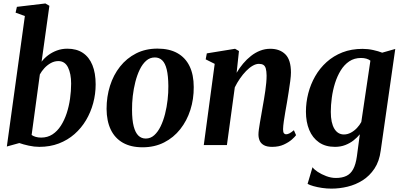

<svg xmlns="http://www.w3.org/2000/svg" viewBox="-20 -837 2317 1108"><path d="M220 -481Q235 -501 257.5 -518Q280 -535 308.2 -545.5Q336.5 -556 368.5 -556Q422 -556 458.2 -531.8Q494.5 -507.5 513.2 -461.5Q532 -415.5 532 -350Q532 -294.5 517.8 -241.8Q503.5 -189 476.5 -143.5Q449.5 -98 410 -63.2Q370.5 -28.5 319.5 -9Q268.5 10.5 207 10.5Q177.5 10.5 145.8 3.5Q114 -3.5 91.5 -11.5L19.5 8.5L123.5 -744.5L70 -764L77.5 -797.5L242 -817L265 -803.5ZM162.5 -58Q172.5 -51 186.5 -47Q200.5 -43 217.5 -43Q254.5 -43 282.8 -61.5Q311 -80 331.2 -111.5Q351.5 -143 364.8 -183.2Q378 -223.5 384.2 -267.5Q390.5 -311.5 390.5 -354.5Q390.5 -411.5 372.5 -448Q354.5 -484.5 316.5 -484.5Q294 -484.5 273.2 -473Q252.5 -461.5 236.2 -443.8Q220 -426 210 -407.5Z M889 -556.5Q957 -556.5 1003.5 -530.5Q1050 -504.5 1074 -455Q1098 -405.5 1098 -334.5Q1098.5 -265 1078.5 -202.5Q1058.5 -140 1020.2 -91.5Q982 -43 927 -15Q872 13 802.5 13Q735.5 13 689.2 -13.2Q643 -39.5 619.2 -89Q595.5 -138.5 595 -208.5Q595 -279 614.8 -341.8Q634.5 -404.5 672.8 -452.8Q711 -501 765.5 -528.8Q820 -556.5 889 -556.5ZM873.5 -505.5Q845 -505.5 823.5 -486.5Q802 -467.5 786.5 -435.5Q771 -403.5 761 -364Q751 -324.5 746.2 -282.8Q741.5 -241 742 -203.5Q742 -144.5 751.5 -108Q761 -71.5 778.5 -54.5Q796 -37.5 821 -37.5Q849 -37.5 870.2 -56.8Q891.5 -76 907 -108Q922.5 -140 932.5 -179.5Q942.5 -219 947.2 -260.8Q952 -302.5 951.5 -340.5Q951 -399.5 942.2 -435.8Q933.5 -472 916.2 -488.8Q899 -505.5 873.5 -505.5Z M1345.5 -417Q1362 -445 1383 -470Q1404 -495 1428.5 -514.2Q1453 -533.5 1481 -544.5Q1509 -555.5 1540 -555.5Q1594.5 -555.5 1626.8 -523.5Q1659 -491.5 1659 -418.5Q1659 -399.5 1655 -369.2Q1651 -339 1645.8 -306.2Q1640.5 -273.5 1636 -245.5Q1631.5 -220 1626.5 -191.5Q1621.5 -163 1617.8 -136.8Q1614 -110.5 1613.5 -91.5Q1613.5 -74 1618.5 -68Q1623.5 -62 1630.5 -62Q1639.5 -62 1650 -67.2Q1660.5 -72.5 1676 -85.5L1688.5 -57Q1682.5 -48 1664.5 -32Q1646.5 -16 1618 -2.8Q1589.5 10.5 1550.5 10.5Q1520.5 10.5 1503 0.8Q1485.5 -9 1478.5 -25.2Q1471.5 -41.5 1471.5 -61Q1471.5 -73 1474 -91Q1476.5 -109 1480.2 -130.8Q1484 -152.5 1488 -175.2Q1492 -198 1495.5 -219Q1499.5 -240.5 1503.5 -264.5Q1507.5 -288.5 1511 -312.8Q1514.5 -337 1516.5 -359.5Q1518.5 -382 1518.5 -401Q1518 -427 1513.8 -441.8Q1509.5 -456.5 1499.8 -462.5Q1490 -468.5 1474 -468.5Q1457 -468.5 1438 -457.5Q1419 -446.5 1400.2 -427.2Q1381.5 -408 1364.8 -383.8Q1348 -359.5 1335 -333L1289.5 0H1156L1219 -468.5L1167 -494.5L1173.5 -529L1336.5 -555.5L1359 -542.5Z M2177 32.5Q2169 94 2141 136Q2113 178 2072.8 203.5Q2032.5 229 1986 240.2Q1939.5 251.5 1893 251.5Q1865.5 251.5 1838.5 247.5Q1811.5 243.5 1789.2 237.2Q1767 231 1755 224L1783.5 128Q1792 140.5 1813.5 154.8Q1835 169 1863 179.5Q1891 190 1918.5 190Q1954 190 1978.8 178.2Q2003.5 166.5 2018.2 139.2Q2033 112 2039.5 65.5L2056.5 -62Q2041.5 -43.5 2020.5 -27Q1999.5 -10.5 1972.5 0Q1945.5 10.5 1913 10.5Q1858 10.5 1820.8 -15.5Q1783.5 -41.5 1764.5 -87.2Q1745.5 -133 1745.5 -192.5Q1745.5 -246 1759 -298.5Q1772.5 -351 1799 -397.2Q1825.5 -443.5 1865 -479Q1904.5 -514.5 1956.2 -534.8Q2008 -555 2072.5 -555Q2103.5 -555 2134 -548.2Q2164.5 -541.5 2185.5 -533L2261 -554.5ZM2117.5 -487Q2108 -494.5 2094 -498.5Q2080 -502.5 2063.5 -502.5Q2024.5 -502.5 1995.5 -483Q1966.5 -463.5 1946.2 -430.5Q1926 -397.5 1913.2 -356.8Q1900.5 -316 1894.8 -273.2Q1889 -230.5 1889 -191.5Q1889 -159 1894.2 -134.8Q1899.5 -110.5 1909.5 -94Q1919.5 -77.5 1933.5 -69.2Q1947.5 -61 1964.5 -61Q1985.5 -61 2005 -71.5Q2024.5 -82 2040 -98.5Q2055.5 -115 2065 -133Z"/></svg>

Font: Merriweather 48pt
Style: Bold Italic
Weight: 700
Italic angle: -7.8°
Version: Version 2.101